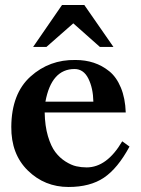

<svg xmlns="http://www.w3.org/2000/svg" viewBox="-20 -728 560 765"><path d="M432 -541H378L272 -635L165 -541H112L227 -708H316ZM496 -144Q449 -57 394 -20Q339 17 253 17Q158 17 91 -48.5Q24 -114 25 -223Q26 -355 101.5 -423Q177 -491 281 -489Q320 -489 353.5 -478Q387 -467 415.5 -444Q444 -421 461.5 -379Q479 -337 481 -280H158Q159 -226 171 -185.5Q183 -145 200.5 -122Q218 -99 241 -84.5Q264 -70 284 -65.5Q304 -61 325 -61Q406 -61 467 -165ZM352 -323Q351 -377 332 -415Q313 -453 277 -453Q185 -453 161 -323Z"/></svg>

Font: GFS Artemisia
Style: Bold
Weight: 700
Designer: Designed by Takis Katsoulidis.
Foundry: Designed by Takis Katsoulidis.
Version: Version 1.0